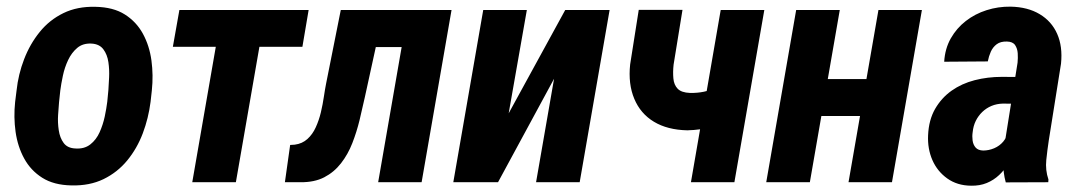

<svg xmlns="http://www.w3.org/2000/svg" viewBox="-20 -559 3313 589"><path d="M26.4 -246.1 30.8 -281.2Q36.1 -331.1 54 -377.4Q71.8 -423.8 101.8 -460.9Q131.8 -498 174.6 -518.8Q217.3 -539.6 272.9 -538.1Q327.6 -537.1 363 -514.6Q398.4 -492.2 418.5 -455.3Q438.5 -418.5 444.6 -373.3Q450.7 -328.1 445.8 -281.7L441.9 -246.6Q435.5 -196.3 418 -149.9Q400.4 -103.5 370.4 -66.9Q340.3 -30.3 297.6 -9.5Q254.9 11.2 199.2 9.8Q145 8.8 109.6 -13.7Q74.2 -36.1 54.2 -72.8Q34.2 -109.4 27.8 -154.5Q21.5 -199.7 26.4 -246.1ZM165 -281.7 161.1 -245.1Q159.7 -229.5 158.2 -206.3Q156.7 -183.1 160.2 -159.7Q163.6 -136.2 175.3 -120.4Q187 -104.5 211.4 -103.5Q238.8 -101.6 257.1 -116Q275.4 -130.4 285.6 -153.3Q295.9 -176.3 301.3 -201.4Q306.6 -226.6 309.1 -247.1L312.5 -282.7Q313.5 -297.9 314.7 -321.5Q315.9 -345.2 312.5 -368.4Q309.1 -391.6 297.1 -407.7Q285.2 -423.8 261.2 -425.3Q234.4 -426.8 217 -412.1Q199.7 -397.5 189 -374.8Q178.2 -352.1 172.9 -326.7Q167.5 -301.3 165 -281.7Z M795.4 -528.3 703.6 0H569.8L661.6 -528.3ZM926.8 -528.3 907.7 -415.5H510.3L530.3 -528.3Z M1266.6 -528.3 1246.6 -414.6H1038.6L1058.1 -528.3ZM1365.2 -528.3 1273.4 0H1140.1L1231.9 -528.3ZM1025.4 -528.3H1157.7L1099.1 -260.3Q1091.8 -226.6 1083 -190.4Q1074.2 -154.3 1060.8 -119.9Q1047.4 -85.4 1026.1 -58.1Q1004.9 -30.8 974.6 -15.1Q944.3 0.5 901.4 0H854L870.1 -114.3L884.3 -115.2Q907.2 -118.2 923.1 -132.6Q939 -147 948.7 -168.5Q958.5 -189.9 964.4 -214.6Q970.2 -239.3 973.6 -262.7Q977.1 -286.1 980.5 -303.2Z M1540.5 -211.4 1713.9 -528.3H1850.1L1758.3 0H1624.5L1679.7 -317.4L1507.8 0H1370.6L1462.4 -528.3H1596.2Z M2324.7 -528.3 2232.9 0H2099.6L2190.9 -528.3ZM2219.2 -303.2 2208 -188Q2190.9 -178.7 2170.9 -172.1Q2150.9 -165.5 2129.9 -162.6Q2108.9 -159.7 2088.4 -159.2Q2027.3 -160.6 1986.1 -185.5Q1944.8 -210.4 1925.8 -255.9Q1906.7 -301.3 1913.1 -361.3L1939.5 -528.8H2073.7L2046.4 -360.8Q2043.9 -338.4 2045.7 -318.6Q2047.4 -298.8 2058.8 -286.9Q2070.3 -274.9 2096.7 -273.9Q2119.1 -273.4 2139.2 -277.6Q2159.2 -281.7 2179.4 -289.1Q2199.7 -296.4 2219.2 -303.2Z M2681.2 -316.4 2661.6 -203.1H2455.6L2475.1 -316.4ZM2556.2 -528.3 2464.4 0H2330.6L2422.4 -528.3ZM2808.1 -528.3 2716.3 0H2583L2674.8 -528.3Z M3062.5 -121.6 3101.6 -366.7Q3103 -380.9 3102.1 -395.5Q3101.1 -410.2 3094 -420.7Q3086.9 -431.2 3068.8 -431.6Q3049.3 -432.1 3037.6 -423.3Q3025.9 -414.6 3019.5 -400.4Q3013.2 -386.2 3010.3 -370.6L2876.5 -369.6Q2878.9 -409.7 2896.7 -441.2Q2914.6 -472.7 2942.9 -494.6Q2971.2 -516.6 3006.6 -527.8Q3042 -539.1 3080.1 -538.6Q3132.8 -537.6 3169.4 -515.6Q3206.1 -493.7 3223.1 -455.1Q3240.2 -416.5 3234.9 -363.8L3197.3 -127.9Q3192.9 -99.1 3189.7 -68.1Q3186.5 -37.1 3196.3 -8.3L3195.8 0L3065.4 0.5Q3057.1 -29.3 3057.9 -60.3Q3058.6 -91.3 3062.5 -121.6ZM3113.8 -322.8 3100.1 -240.7 3056.6 -241.2Q3037.6 -240.7 3021.7 -234.1Q3005.9 -227.5 2993.4 -215.6Q2981 -203.6 2973.4 -188.2Q2965.8 -172.9 2963.9 -153.8Q2961.9 -141.1 2963.6 -128.2Q2965.3 -115.2 2972.9 -106.4Q2980.5 -97.7 2996.1 -97.2Q3013.2 -97.2 3029.8 -104.2Q3046.4 -111.3 3057.6 -124.5Q3068.8 -137.7 3070.8 -155.3L3095.2 -100.6Q3086.9 -78.6 3074.5 -58.3Q3062 -38.1 3045.2 -22.2Q3028.3 -6.3 3007.1 2.4Q2985.8 11.2 2959 10.7Q2916.5 10.3 2886 -11.5Q2855.5 -33.2 2840.3 -67.9Q2825.2 -102.5 2827.1 -144Q2829.1 -190.9 2848.6 -224.9Q2868.2 -258.8 2899.2 -280.8Q2930.2 -302.7 2970 -313Q3009.8 -323.2 3053.2 -323.2Z"/></svg>

Font: Roboto Condensed
Style: Bold Italic
Weight: 700
Italic angle: -12°
Designer: Christian Robertson
Foundry: Google
Version: Version 3.0